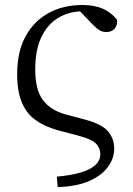

<svg xmlns="http://www.w3.org/2000/svg" viewBox="-20 -550 536 776"><path d="M213.2 206.4 209.8 163.9Q265.4 158.9 304.5 147.7Q343.5 136.6 364.5 117.8Q385.5 99.1 385.5 73.2Q385.5 48.1 368 30.2Q350.5 12.3 296.5 -1.7L211.4 -24.3Q159.7 -38.9 123.1 -65.3Q86.5 -91.6 67.9 -136.9Q49.3 -182.2 49.3 -250.3Q49.3 -340.6 83.1 -402.7Q116.9 -464.7 176.3 -497.3Q235.7 -529.8 312.9 -529.8Q360.5 -529.8 394.6 -515.3Q428.7 -500.7 452.7 -470.5Q455.9 -448.4 443.5 -434.5Q431.1 -420.6 410.4 -420.6Q394.2 -420.6 382 -427.8Q369.8 -435.1 358.2 -447.4L295 -513L359.1 -512.8L381.1 -489.8Q363.3 -496.6 347.3 -500.4Q331.4 -504.2 315 -504.2Q259.4 -504.2 215.7 -478.1Q172 -452 147.2 -399.9Q122.4 -347.8 122.4 -269.6Q122.4 -186.9 153.5 -145.6Q184.6 -104.3 245.1 -87.6L325.4 -66.2Q392.5 -48 417 -18.6Q441.6 10.8 441.6 50.5Q441.6 90.2 416.2 124.8Q390.9 159.5 340.6 181.5Q290.3 203.6 213.2 206.4Z"/></svg>

Font: Noto Serif TC
Style: Regular
Weight: 200
Designer: Ryoko NISHIZUKA 西塚涼子 (kana & ideographs); Frank Grießhammer (Latin, Greek & Cyrillic); Wenlong ZHANG 张文龙 (bopomofo); San
Foundry: Adobe
Version: Version 2.001;hotconv 1.1.0;makeotfexe 2.6.0